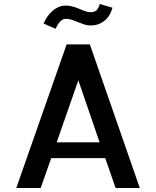

<svg xmlns="http://www.w3.org/2000/svg" viewBox="-20 -941 781 961"><path d="M61.5 0 313.5 -718.8H429.7L679.7 0H558.6L506.8 -149.4H236.3L183.6 0ZM263.7 -228.5H478.5L372.1 -539.1ZM198.2 -823.2Q205.1 -839.8 215.8 -856Q226.6 -872.1 240.7 -884.8Q254.9 -897.5 272 -905.3Q289.1 -913.1 308.6 -913.1Q326.2 -913.1 344.2 -908.2Q362.3 -903.3 377.4 -896.5Q392.6 -889.6 407.2 -884.8Q421.9 -879.9 433.6 -879.9Q450.2 -879.9 460.9 -887.7Q471.7 -895.5 479.5 -920.9L543 -902.3Q531.2 -859.4 502 -836.4Q472.7 -813.5 433.6 -813.5Q417 -813.5 400.9 -818.8Q384.8 -824.2 369.6 -830.6Q354.5 -836.9 339.8 -841.8Q325.2 -846.7 308.6 -846.7Q293 -846.7 279.8 -831.5Q266.6 -816.4 257.8 -796.9Z"/></svg>

Font: Allerta
Style: Medium
Weight: 500
Designer: Matt McInerney
Foundry: Matt McInerney
Version: Version 1.0